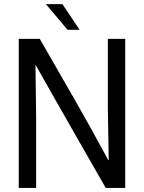

<svg xmlns="http://www.w3.org/2000/svg" viewBox="-20 -918 705 938"><path d="M71.6 -728H174.4Q262.5 -574.9 344.5 -432Q426.5 -289 508.9 -135.8H511.1L506.9 -389.4V-728H591.8V0H496.6Q441.4 -95.8 394.4 -178.2Q347.4 -260.7 306.2 -332.8Q265 -404.9 227.6 -470.6Q190.2 -536.3 155.1 -599.2H153.3L156.5 -345.2V0H71.6ZM310.1 -772.4 204.3 -897.7H284.9L369 -772.4Z"/></svg>

Font: Murecho Thin
Style: Regular
Weight: 100
Designer: Neil Summerour
Foundry: Positype
Version: Version 1.010